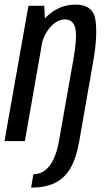

<svg xmlns="http://www.w3.org/2000/svg" viewBox="-43 -622 459 846"><path d="M94.1 204.8Q153.5 204.8 195.9 185.6Q238.4 166.4 265.5 122.1Q292.7 77.7 306.2 0H216.7Q209 44.4 194.1 77Q179.2 109.6 156.6 127.7Q134 145.8 104.1 145.8ZM-23.3 0H66.5L156.1 -510.4L152.1 -596.5H82.3ZM216.7 0H306.2L368.3 -354.6Q387.2 -463.3 377.8 -532.5Q368.5 -601.7 289.7 -601.7Q217.8 -601.7 163.3 -549.6Q108.8 -497.5 97.1 -431.8L136.9 -410.6Q146.2 -463.8 176.6 -500.1Q207.1 -536.4 243.3 -536.4Q279.7 -536.4 288.8 -497.3Q297.9 -458.2 280 -358.3Z"/></svg>

Font: Anybody Thin Condensed
Style: Italic
Weight: 100
Width: 3
Italic angle: -10°
Version: Version 1.113;gftools[0.9.25]